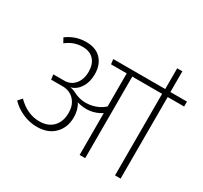

<svg xmlns="http://www.w3.org/2000/svg" viewBox="-169 -1082 1390 1315"><g transform="rotate(30 526.0 -424.0)"><path d="M1052 -645H922V0H878V-645H642V0H598V-331Q542 -295 478 -295Q443 -295 407 -306Q435 -263 435 -203Q435 -122 384.5 -71Q334 -20 247 -20Q189 -20 134.5 -44Q80 -68 41 -109L69 -140Q107 -101 151 -81Q195 -61 242 -61Q312 -61 350.5 -102Q389 -143 389 -211Q389 -257 371 -288Q353 -319 324.5 -334Q296 -349 265 -349H171L166 -388H253Q304 -388 335.5 -426Q367 -464 367 -524Q367 -584 335.5 -618Q304 -652 246 -652Q176 -652 119 -606L99 -642Q168 -693 251 -693Q329 -693 370.5 -648.5Q412 -604 412 -530Q412 -468 384 -424.5Q356 -381 311 -369Q334 -367 358 -354Q404 -330 454 -330Q494 -330 532.5 -344Q571 -358 598 -384V-645H474L469 -684H880V-848H921V-684H1052Z"/></g></svg>

Font: FiraGO ExtraLight
Style: Regular
Weight: 200
Designer: bBox Type
Foundry: bBox Type GmbH
Version: Version 1.001